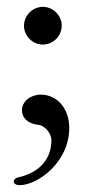

<svg xmlns="http://www.w3.org/2000/svg" viewBox="-20 -393 268 560"><path d="M105 -263C135 -263 160 -288 160 -318C160 -348 135 -373 105 -373C75 -373 50 -348 50 -318C50 -288 75 -263 105 -263ZM38 147C89 147 182 81 182 -20C182 -76 147 -117 99 -117C70 -117 44 -98 44 -71C44 -49 62 -32 91 -29C113 -27 130 -1 130 15C130 85 77 115 34 124C25 126 20 131 20 136C20 142 26 147 38 147Z"/></svg>

Font: EB Garamond
Style: Regular
Weight: 400
Designer: Georg Duffner and Octavio Pardo
Foundry: Georg Duffner
Version: Version 1.000;PS 001.000;hotconv 1.0.88;makeotf.lib2.5.64775